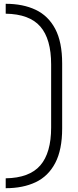

<svg xmlns="http://www.w3.org/2000/svg" viewBox="-20 -760 411 1010"><path d="M10 178Q135 176 192 110Q249 44 249 -89V-421Q249 -555 192 -620.5Q135 -686 10 -688V-740Q101 -740 167.5 -708.5Q234 -677 270.5 -608Q307 -539 307 -426V-84Q307 28 270.5 97.5Q234 167 167.5 198.5Q101 230 10 230Z"/></svg>

Font: Space 7353
Style: Regular
Weight: 400
Designer: Christine Claussen + Ruben Lyon  (Space 7353)
Version: Version 1.000;FEAKit 1.0